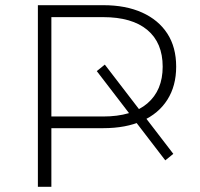

<svg xmlns="http://www.w3.org/2000/svg" viewBox="-20 -720 772 740"><path d="M126 0V-700H378Q465 -700 528 -671.5Q591 -643 625 -590.5Q659 -538 659 -463Q659 -389 625 -335.5Q591 -282 528 -254Q465 -226 378 -226H162L178 -242V0ZM178 -255 162 -271H377Q489 -271 548 -321.5Q607 -372 607 -463Q607 -555 548 -604.5Q489 -654 377 -654H162L178 -670ZM648 -127 617 -102 353 -446 384 -471Z"/></svg>

Font: MOST Montserrat Light
Style: Regular
Weight: 300
Designer: Julieta Ulanovsky
Foundry: Julieta Ulanovsky
Version: Version 8.000;March 11, 2024;FontCreator 15.0.0.2926 64-bit